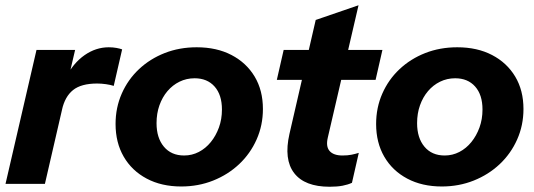

<svg xmlns="http://www.w3.org/2000/svg" viewBox="-20 -700 2034 731"><path d="M1 0 119 -510H266L238 -390H241L151 0ZM216 -282 230 -404Q259 -460 302 -490Q345 -520 394 -520Q410 -520 423.5 -517.5Q437 -515 445 -512L413 -373Q401 -377 383.5 -379.5Q366 -382 350 -382Q289 -382 258 -357Q227 -332 216 -282Z M670 10Q595 10 538.5 -20Q482 -50 451 -103.5Q420 -157 420 -228Q420 -290 443.5 -343.5Q467 -397 509 -436.5Q551 -476 607 -498Q663 -520 729 -520Q805 -520 861.5 -490.5Q918 -461 949.5 -408.5Q981 -356 981 -285Q981 -223 957 -169Q933 -115 890.5 -75Q848 -35 791.5 -12.5Q735 10 670 10ZM681 -108Q711 -108 737 -121.5Q763 -135 782.5 -159Q802 -183 813.5 -214.5Q825 -246 825 -283Q825 -339 797 -370.5Q769 -402 721 -402Q690 -402 663.5 -389Q637 -376 617.5 -353Q598 -330 587 -299Q576 -268 576 -231Q576 -175 604 -141.5Q632 -108 681 -108Z M1235 11Q1140 11 1100 -41Q1060 -93 1082 -190L1182 -624L1345 -680L1228 -176Q1220 -142 1235 -125Q1250 -108 1284 -108Q1304 -108 1318.5 -111Q1333 -114 1346 -118L1320 -4Q1305 3 1284.5 7Q1264 11 1235 11ZM1034 -396 1060 -510H1436L1410 -396Z M1662 10Q1587 10 1530.5 -20Q1474 -50 1443 -103.5Q1412 -157 1412 -228Q1412 -290 1435.5 -343.5Q1459 -397 1501 -436.5Q1543 -476 1599 -498Q1655 -520 1721 -520Q1797 -520 1853.5 -490.5Q1910 -461 1941.5 -408.5Q1973 -356 1973 -285Q1973 -223 1949 -169Q1925 -115 1882.5 -75Q1840 -35 1783.5 -12.5Q1727 10 1662 10ZM1673 -108Q1703 -108 1729 -121.5Q1755 -135 1774.5 -159Q1794 -183 1805.5 -214.5Q1817 -246 1817 -283Q1817 -339 1789 -370.5Q1761 -402 1713 -402Q1682 -402 1655.5 -389Q1629 -376 1609.5 -353Q1590 -330 1579 -299Q1568 -268 1568 -231Q1568 -175 1596 -141.5Q1624 -108 1673 -108Z"/></svg>

Font: Instrument Sans
Style: Bold Italic
Weight: 700
Italic angle: -13°
Designer: Rodrigo Fuenzalida
Foundry: fragTYPE
Version: Version 1.000;gftools[0.9.28]